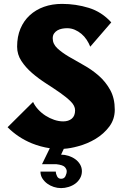

<svg xmlns="http://www.w3.org/2000/svg" viewBox="-20 -751 630 987"><path d="M236 11Q189 4 144 -14Q73 -43 19 -97L150 -227Q159 -207 176 -188.5Q193 -170 214 -156.5Q235 -143 258.5 -135Q282 -127 305 -127Q332 -127 349 -141Q366 -155 366 -184Q366 -207 344 -229Q322 -251 289 -274Q256 -297 217 -322Q178 -347 145 -375.5Q112 -404 90 -437.5Q68 -471 68 -511Q68 -563 85 -603.5Q102 -644 133 -672.5Q164 -701 206 -716Q248 -731 299 -731Q370 -731 436.5 -710.5Q503 -690 552 -636L444 -511Q437 -529 425.5 -546.5Q414 -564 398.5 -577Q383 -590 364.5 -598Q346 -606 325 -606Q312 -606 299 -603.5Q286 -601 275.5 -595Q265 -589 258 -579Q251 -569 251 -554Q251 -525 274.5 -503Q298 -481 333.5 -460Q369 -439 410.5 -416Q452 -393 487.5 -362Q523 -331 546.5 -288.5Q570 -246 570 -187Q570 -138 542 -100.5Q514 -63 472 -37.5Q430 -12 381 1Q342 12 308 14L294 44Q313 44 332 50Q351 56 366.5 67Q382 78 391.5 94Q401 110 401 129Q401 149 391.5 165.5Q382 182 367 193Q352 204 332.5 210Q313 216 294 216Q275 216 256.5 210Q238 204 223 193Q208 182 198 166.5Q188 151 188 131H267Q267 143 273.5 155.5Q280 168 294 168Q310 168 316.5 154.5Q323 141 323 129Q323 119 313.5 108Q304 97 269 93H196Z"/></svg>

Font: CAT Rhythmus
Style: Regular
Weight: 400
Designer: Peter Wiegel nach alter Vorlage
Foundry: Peter Wiegel
Version: 1.000